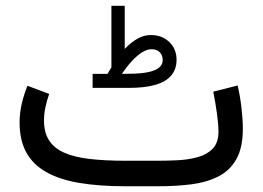

<svg xmlns="http://www.w3.org/2000/svg" viewBox="-20 -649 915 669"><path d="M430.2 -392.1 404.8 -391.6Q422.9 -418.5 440.7 -437.5Q458.5 -456.5 475.6 -467Q492.7 -477.5 508.3 -477.5Q526.4 -477.5 536.6 -467Q546.9 -456.5 546.9 -439.5Q546.9 -424.3 534.7 -413.8Q522.5 -403.3 496.6 -397.7Q470.7 -392.1 430.2 -392.1ZM354.5 -391.6H302.7V-342.8H430.7Q484.4 -342.8 521 -353.3Q557.6 -363.8 576.4 -385.7Q595.2 -407.7 595.2 -440.9Q595.2 -478 570.1 -502.4Q544.9 -526.9 505.9 -526.9Q480.5 -526.9 458 -513.7Q435.5 -500.5 414.6 -478.5V-628.9H368.2V-414.1Q364.7 -409.2 361.6 -403.3Q358.4 -397.5 354.5 -391.6ZM531.2 0Q593.8 0 647.2 -6.8Q700.7 -13.7 741 -34.2Q781.2 -54.7 803.7 -94.7Q826.2 -134.8 826.2 -201.2Q826.2 -231.4 821.5 -272.2Q816.9 -313 808.1 -351.1L723.1 -329.6Q730.5 -292.5 735.8 -254.6Q741.2 -216.8 741.2 -189.5Q741.2 -151.9 721.2 -131.1Q701.2 -110.4 669.4 -101.6Q637.7 -92.8 601.3 -90.8Q564.9 -88.9 531.7 -88.9H417.5Q346.7 -88.9 293.5 -95Q240.2 -101.1 204.8 -116.5Q169.4 -131.8 151.4 -159.2Q133.3 -186.5 133.3 -229.5Q133.3 -251.5 138.4 -275.9Q143.6 -300.3 151.4 -321.8L75.7 -350.1Q63.5 -320.3 55.9 -288.1Q48.3 -255.9 48.3 -222.2Q48.3 -160.6 71.5 -118.2Q94.7 -75.7 140.9 -49.6Q187 -23.4 256.1 -11.7Q325.2 0 417.5 0Z"/></svg>

Font: Vazirmatn NL
Style: Regular
Weight: 400
Designer: Saber Rastikerdar
Foundry: Saber Rastikerdar
Version: Version 33.003